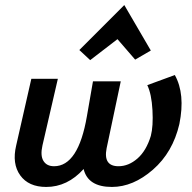

<svg xmlns="http://www.w3.org/2000/svg" viewBox="-20 -733 760 760"><path d="M445 -578 337 -495 294 -535 472 -713 577 -533 515 -497ZM672 -436Q714 -361 690 -242Q664 -130 585.5 -61.5Q507 7 423 7Q328 7 311 -64Q247 7 163 7Q93 7 60 -39Q27 -85 44 -157L104 -421H209L148 -157Q139 -117 152 -96Q165 -75 194 -75Q290 -75 324 -273L348 -411H458L402 -146Q388 -75 449 -75Q489 -75 524 -105.5Q559 -136 577 -195Q587 -233 583.5 -297Q580 -361 563 -396Z"/></svg>

Font: EauTest
Style: Bold Italic
Weight: 700
Italic angle: -12°
Designer: Christian Thalmann (Catharsis Fonts)
Version: Version 0.001;PS 000.001;hotconv 1.0.88;makeotf.lib2.5.64775